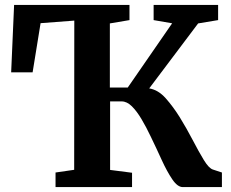

<svg xmlns="http://www.w3.org/2000/svg" viewBox="-20 -763 942 783"><path d="M206.5 0V-59.5L282.5 -70.5L283 -679L145.5 -668.5L113 -468H25.5L37.5 -743H508V-681L428 -667.5V-406H501L682 -668L606.5 -681V-743H869.5V-681L788 -667.5L588.5 -402.5Q625.5 -396.5 656 -362Q686.5 -327.5 713 -285Q741 -239.5 765.8 -192Q790.5 -144.5 811.2 -110.5Q832 -76.5 848.5 -71.5L885 -59.5V0H725.5Q704 0 682.5 -31.8Q661 -63.5 639.2 -111.2Q617.5 -159 594.5 -206.5Q576.5 -244.5 557.2 -277Q538 -309.5 517.8 -329.5Q497.5 -349.5 476 -349.5H429V-70L518.5 -58.5V0Z"/></svg>

Font: Merriweather
Style: Bold
Weight: 700
Designer: Eben Sorkin
Foundry: Eben Sorkin
Version: Version 2.100; ttfautohint (v1.7.19-72a1) -l 8 -r 50 -G 200 